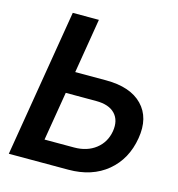

<svg xmlns="http://www.w3.org/2000/svg" viewBox="-108 -822 846 915"><g transform="rotate(15 315.0 -364.0)"><path d="M223.1 -458H375Q495.6 -458 554.7 -397Q613.8 -335.9 596.2 -231.9Q578.6 -125 503.4 -62.5Q428.2 0 311.5 0H18.1L138.7 -727.5H267.6ZM205.1 -350.6 165 -109.4H310.5Q374.5 -109.4 417.2 -142.6Q460 -175.8 469.7 -232.4Q478.5 -287.1 448.5 -318.8Q418.5 -350.6 355 -350.6Z"/></g></svg>

Font: Inter Display SemiBold
Style: Italic
Weight: 600
Italic angle: -9.39999°
Designer: Rasmus Andersson
Foundry: rsms
Version: Version 4.000;git-a52131595